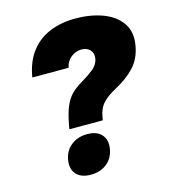

<svg xmlns="http://www.w3.org/2000/svg" viewBox="-111 -827 824 928"><g transform="rotate(-15 301.0 -362.5)"><path d="M185.5 -227.5 188.5 -244.1Q198.7 -302.7 213.6 -337.6Q228.5 -372.6 249.8 -393.6Q271 -414.6 300.3 -431.6Q337.9 -454.1 364 -474.9Q390.1 -495.6 395 -525.4Q399.4 -552.2 383.5 -568.6Q367.7 -585 341.3 -585Q312.5 -585 288.3 -565.7Q264.2 -546.4 258.8 -515.6H77.1Q90.3 -593.8 128.7 -642.6Q167 -691.4 224.1 -714.4Q281.2 -737.3 350.1 -737.3Q426.3 -737.3 486.6 -715.1Q546.9 -692.9 578.6 -648.4Q610.4 -604 599.1 -537.1Q588.4 -472.2 549.3 -430.9Q510.3 -389.6 452.6 -359.4Q410.6 -336.9 386.7 -311.8Q362.8 -286.6 355.5 -244.1L352.5 -227.5ZM229.5 11.7Q182.1 11.7 158 -14.4Q133.8 -40.5 141.1 -85.4Q148.4 -130.4 181.4 -156.5Q214.4 -182.6 261.7 -182.6Q309.6 -182.6 333.5 -156.5Q357.4 -130.4 350.1 -85.4Q342.8 -40.5 310.1 -14.4Q277.3 11.7 229.5 11.7Z"/></g></svg>

Font: Inter Black
Style: Italic
Weight: 900
Italic angle: -9.39999°
Designer: Rasmus Andersson
Foundry: rsms
Version: Version 4.000;git-a52131595